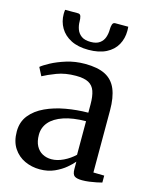

<svg xmlns="http://www.w3.org/2000/svg" viewBox="-118 -859 749 947"><g transform="rotate(15 256.0 -386.0)"><path d="M177.5 10Q136 10 100.2 -6.5Q64.5 -23 42.2 -56.8Q20 -90.5 20 -141.5Q20 -190.5 47.5 -224.8Q75 -259 120.8 -280.2Q166.5 -301.5 222.8 -311.5Q279 -321.5 337 -322V-364Q337 -405.5 328 -431.5Q319 -457.5 296.2 -469.8Q273.5 -482 231.5 -482Q177 -482 134.5 -465.8Q92 -449.5 66.5 -435.5L45 -477.5Q57.5 -488.5 89.5 -505.8Q121.5 -523 165.5 -536.8Q209.5 -550.5 259.5 -550.5Q325 -550.5 363.8 -530.5Q402.5 -510.5 420 -468.5Q437.5 -426.5 437.5 -361V-43.5L493 -42.5V-7Q482 -4 465 -0.5Q448 3 429.2 5.5Q410.5 8 393 8Q366.5 8 354.5 -0.2Q342.5 -8.5 342.5 -36V-73.5Q331.5 -59.5 308.2 -39.8Q285 -20 252 -5Q219 10 177.5 10ZM220 -53Q249 -53 280.8 -68.2Q312.5 -83.5 337 -107V-278.5Q270 -278 223.5 -262.2Q177 -246.5 153.2 -218.8Q129.5 -191 129.5 -154Q129.5 -120 141.5 -97.5Q153.5 -75 174 -64Q194.5 -53 220 -53ZM161 -782.5Q172.5 -782.5 175.8 -771.2Q179 -760 179 -746Q179 -725 186 -705.8Q193 -686.5 210 -674.2Q227 -662 257.5 -662Q286.5 -662 303.2 -674.2Q320 -686.5 326.5 -705.8Q333 -725 333 -746Q333 -760 336.5 -771.2Q340 -782.5 351 -782.5H417.5Q418 -777.5 418.2 -772Q418.5 -766.5 418.5 -761.5Q418.5 -722.5 400.8 -690.5Q383 -658.5 346.8 -640Q310.5 -621.5 256.5 -621.5Q203.5 -621.5 167.2 -640Q131 -658.5 112.2 -690.5Q93.5 -722.5 93.5 -761.5Q93.5 -767 94 -772Q94.5 -777 95 -782.5Z"/></g></svg>

Font: Merriweather 60pt
Style: Regular
Weight: 400
Version: Version 2.100